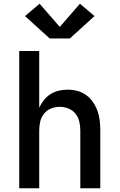

<svg xmlns="http://www.w3.org/2000/svg" viewBox="-20 -1008 640 1028"><path d="M83 0V-735H190V-431Q200 -453 215 -472Q230 -491 250.5 -504Q271 -517 295 -522.5Q319 -528 343 -528Q369 -528 395 -521Q421 -514 442 -498.5Q463 -483 478 -461Q493 -439 502 -414Q511 -389 514 -362.5Q517 -336 517 -310V0H410V-310Q410 -334 404.5 -357.5Q399 -381 384 -399.5Q369 -418 346.5 -427Q324 -436 300 -436Q276 -436 253.5 -427Q231 -418 216 -399.5Q201 -381 195.5 -357.5Q190 -334 190 -310V0ZM354 -802H246L114 -922L192 -988L300 -864L408 -988L486 -922Z"/></svg>

Font: Zed Mono Semibold Extended
Style: Regular
Weight: 600
Width: 7
Monospace: yes
Designer: Belleve Invis
Foundry: Belleve Invis
Version: Version 1.0.0; ttfautohint (v1.8.4)